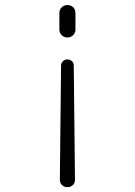

<svg xmlns="http://www.w3.org/2000/svg" viewBox="-20 -530 540 769"><path d="M217.8 -412.1V-477.5Q217.8 -491.2 227.1 -500.5Q236.3 -509.8 250 -509.8Q263.7 -509.8 272.9 -501Q282.2 -492.2 282.2 -477.5V-412.1Q282.2 -398.4 272.9 -389.2Q263.7 -379.9 250 -379.9Q236.3 -379.9 227.1 -389.2Q217.8 -398.4 217.8 -412.1ZM275.4 -267.6 280.3 190.4Q280.3 203.1 271.5 211.4Q262.7 219.7 250 219.7Q237.3 219.7 228.5 211.4Q219.7 203.1 219.7 190.4L224.6 -267.6Q224.6 -277.3 231.9 -284.7Q239.3 -292 250 -292Q260.7 -292 268.1 -285.2Q275.4 -278.3 275.4 -267.6Z"/></svg>

Font: Rounded Mgen+ 2m light
Style: Regular
Weight: 200
Designer: [Source Han Sans]
Ryoko NISHIZUKA  (kana & ideographs); Paul D. Hunt (Latin, Greek & Cyrillic); Wenlong ZHANG  (bopomofo
Version: Version 1.059.20150602